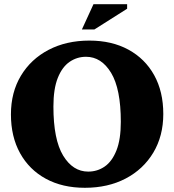

<svg xmlns="http://www.w3.org/2000/svg" viewBox="-20 -878 828 913"><path d="M405 -685Q511.5 -685 590.5 -642Q669.5 -599 713 -520.8Q756.5 -442.5 756.5 -336Q756.5 -231.5 709 -152.2Q661.5 -73 577.5 -29Q493.5 15 383.5 15Q277 15 198 -28Q119 -71 75.5 -149.5Q32 -228 32 -334Q32 -439 79.5 -518Q127 -597 211.2 -641Q295.5 -685 405 -685ZM399.5 -62Q443 -62 478 -86.2Q513 -110.5 533.8 -162.8Q554.5 -215 554.5 -298.5Q554.5 -455.5 508.2 -531.8Q462 -608 389 -608Q346 -608 310.8 -583.8Q275.5 -559.5 254.8 -507.5Q234 -455.5 234 -371.5Q234 -214.5 280.2 -138.2Q326.5 -62 399.5 -62ZM369.5 -738 424.5 -858H584.5V-836.5L429 -738Z"/></svg>

Font: Newsreader Text ExtraBold
Style: Regular
Weight: 800
Designer: Hugues Gentile
Foundry: Production Type
Version: Version 1.001